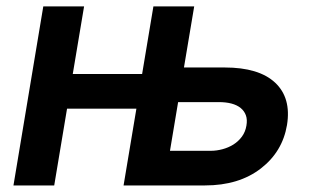

<svg xmlns="http://www.w3.org/2000/svg" viewBox="-20 -565 953 585"><path d="M111.9 -545.5H236.2L201.7 -339.5H413L447.4 -545.5H571.7L540.5 -359.4H664.4Q768.8 -359.4 818.2 -313.2Q867.9 -266.7 854.4 -183.9Q840.6 -102.6 774.9 -51.8Q708.1 0 604.4 0H356.5L395.6 -234H184.3L145.2 0H21ZM621.8 -105.5Q639.6 -105.5 657.7 -110.3Q675.8 -115.1 691.1 -124.6Q706.3 -134.2 717 -148.6Q727.6 -163 730.8 -182.2Q734 -200.3 729.2 -213.6Q724.4 -226.9 713.2 -236Q702.1 -245 685.2 -249.5Q668.3 -253.9 647 -253.9H522.7L497.9 -105.5Z"/></svg>

Font: Inter P Semi Bold
Style: Italic
Weight: 600
Italic angle: 9.39999°
Designer: Rasmus Andersson
Foundry: rsms
Version: Version 3.018;git-588b23468